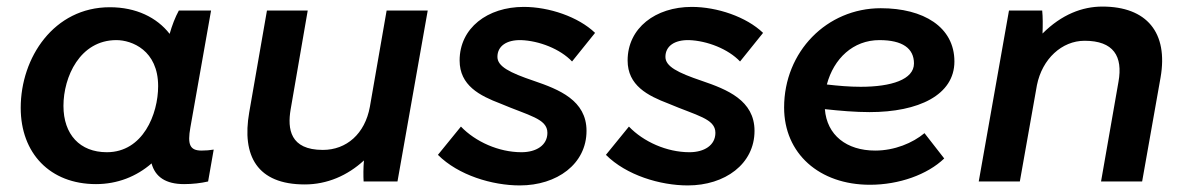

<svg xmlns="http://www.w3.org/2000/svg" viewBox="-20 -552 3604 584"><path d="M540 8C566 8 591 5 613 0L630 -97C618 -95 606 -94 593 -94C557 -94 550 -113 559 -164L622 -520H524C513 -500 503 -474 496 -449C457 -499 394 -530 314 -530C144 -530 43 -377 43 -224C43 -86 132 8 272 8C337 8 395 -15 441 -55C452 -14 484 8 540 8ZM334 -430C381 -430 461 -399 461 -290C461 -205 415 -89 305 -89C223 -89 173 -143 173 -230C173 -318 223 -430 334 -430Z M907 9C975 9 1037 -18 1087 -64C1085 -42 1085 -16 1086 0H1189L1281 -520H1156L1105 -227C1090 -145 1034 -96 962 -96C862 -96 854 -160 864 -219L916 -520H792L738 -210C715 -78 762 9 907 9Z M1561 12C1674 12 1764 -53 1764 -154C1764 -247 1680 -280 1604 -306C1530 -331 1493 -350 1493 -379C1493 -412 1521 -431 1565 -430C1620 -428 1684 -403 1720 -365L1790 -452C1739 -501 1650 -531 1573 -531C1463 -531 1378 -467 1378 -368C1378 -292 1439 -261 1502 -237C1589 -200 1645 -191 1645 -148C1645 -110 1611 -89 1566 -89C1497 -89 1426 -121 1382 -167L1312 -81C1374 -19 1477 12 1561 12Z M2072 12C2185 12 2275 -53 2275 -154C2275 -247 2191 -280 2115 -306C2041 -331 2004 -350 2004 -379C2004 -412 2032 -431 2076 -430C2131 -428 2195 -403 2231 -365L2301 -452C2250 -501 2161 -531 2084 -531C1974 -531 1889 -467 1889 -368C1889 -292 1950 -261 2013 -237C2100 -200 2156 -191 2156 -148C2156 -110 2122 -89 2077 -89C2008 -89 1937 -121 1893 -167L1823 -81C1885 -19 1988 12 2072 12Z M2626 10C2715 10 2801 -21 2852 -70L2792 -147C2756 -117 2701 -94 2642 -94C2555 -94 2495 -141 2489 -220C2535 -215 2581 -211 2625 -211C2774 -211 2883 -263 2883 -365C2883 -470 2789 -527 2659 -527C2495 -527 2365 -395 2365 -225C2365 -85 2472 10 2626 10ZM2495 -295C2516 -374 2575 -430 2655 -430C2725 -430 2760 -405 2760 -359C2760 -310 2691 -288 2598 -288C2564 -288 2529 -291 2495 -295Z M2957 0H3082L3134 -293C3150 -373 3210 -428 3279 -428C3367 -428 3396 -381 3382 -303L3329 0H3454L3510 -316C3534 -453 3468 -532 3333 -532C3272 -532 3209 -508 3151 -450C3152 -475 3152 -501 3150 -520H3049Z"/></svg>

Font: Fixel Display 20240404 SemiBold
Style: Italic
Weight: 600
Italic angle: -10°
Designer: AlfaBravo + MacPaw
Foundry: Kyrylo Tkachov, Marchela Mozhyna, Serhii Makarenko, Maria Weinstein, Zakhar Kryvoshyya
Version: Version 1.211;Glyphs 3.2 (3225)